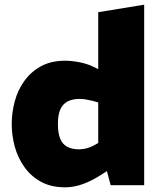

<svg xmlns="http://www.w3.org/2000/svg" viewBox="-20 -790 686 819"><path d="M258 9Q198 9 155 -14.5Q112 -38 84 -77.5Q56 -117 43 -164.5Q30 -212 30 -261Q30 -310 43 -358Q56 -406 84 -445Q112 -484 155 -507.5Q198 -531 258 -531Q285 -531 319 -524.5Q353 -518 381 -504L399 -495V-738L595 -770V0H452L436 -60L406 -41Q370 -18 332.5 -4.5Q295 9 258 9ZM227 -261Q227 -222 237 -198Q247 -174 267.5 -163.5Q288 -153 317 -153Q330 -153 346 -156.5Q362 -160 377 -168L399 -180V-353L374 -360Q362 -363 348 -365.5Q334 -368 319 -368Q291 -368 270 -358Q249 -348 238 -325Q227 -302 227 -261Z"/></svg>

Font: REM Medium ExtraBold
Style: Regular
Weight: 800
Version: Version 1.005;gftools[0.9.28]